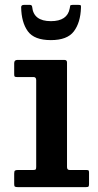

<svg xmlns="http://www.w3.org/2000/svg" viewBox="-20 -765 402 785"><path d="M117 -450H49.5Q42 -450 40 -452Q38 -454 38 -461.5V-506.5Q38 -520 51 -520H243.5Q254 -520 254 -509.5V-82Q254 -70 264.5 -70H331.5Q339 -70 341.5 -68.5Q344 -67 344 -59.5V-13Q344 -5 342 -2.5Q340 0 331.5 0H52.5Q44 0 41 -2Q38 -4 38 -12V-55Q38 -65 41.2 -67.5Q44.5 -70 53.5 -70H116Q124 -70 126 -72.5Q128 -75 128 -83V-437.5Q128 -450 117 -450ZM188 -601Q120 -601 93.8 -637.2Q67.5 -673.5 66.5 -735.5Q66.5 -745 78 -745H102.5Q110.5 -745 111.5 -737Q117 -678.5 188 -678.5Q255.5 -678.5 265 -730.5Q266.5 -737.5 267 -741.2Q267.5 -745 276.5 -745H301Q309 -745 310.2 -742.8Q311.5 -740.5 311 -733Q309 -672.5 282 -636.8Q255 -601 188 -601Z"/></svg>

Font: Besley SemiBold
Style: Regular
Weight: 600
Designer: Owen Earl
Foundry: indestructible type*
Version: Version 2.001; ttfautohint (v1.8.3)